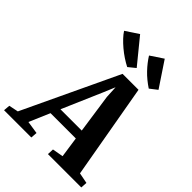

<svg xmlns="http://www.w3.org/2000/svg" viewBox="-356 -1164 1307 1307"><g transform="rotate(45 297.0 -511.0)"><path d="M-76.5 0 -72.5 -46.5 -4.5 -60.5 319 -745.5H472.5L593 -61.5L670 -46.5L667 0H346L348 -46.5L426.5 -60.5L405 -209.5H161.5L97.5 -60.5L189.5 -46.5L186 0ZM190.5 -276H395.5L354.5 -559L350 -647.5L315.5 -565ZM569 -841.5 516 -800.5Q491 -817 467.8 -836Q444.5 -855 424.5 -876Q404.5 -897 387.8 -918.5Q371 -940 358 -961L449 -1021.5ZM359 -841.5 308.5 -800.5Q282 -814 254 -832.5Q226 -851 200 -873Q174 -895 153 -917.2Q132 -939.5 119 -960L212 -1021.5Z"/></g></svg>

Font: Merriweather 28pt ExtraBold
Style: Italic
Weight: 800
Italic angle: -7.8°
Version: Version 2.101